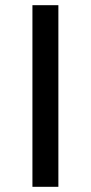

<svg xmlns="http://www.w3.org/2000/svg" viewBox="-20 -720 350 740"><path d="M105 0H205V-700H105Z"/></svg>

Font: AWKNG-Font Medium
Style: Regular
Weight: 500
Designer: Awakening Church
Foundry: Awakening Church
Version: Version 1.700;PS 001.700;hotconv 1.0.88;makeotf.lib2.5.64775